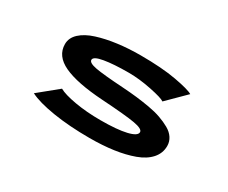

<svg xmlns="http://www.w3.org/2000/svg" viewBox="-88 -767 1225 1033"><g transform="rotate(30 525.0 -250.5)"><path d="M523.5 11Q398 11 297 -5.2Q196 -21.5 144.5 -48L263.5 -145Q295 -127 367.8 -114.2Q440.5 -101.5 527 -101.5Q629.5 -101.5 686.8 -115Q744 -128.5 744 -152Q744 -172 687.5 -182Q631 -192 480.5 -201.5Q318.5 -212 237.8 -249.8Q157 -287.5 157 -361Q157 -400 189.2 -429.8Q221.5 -459.5 276.8 -477Q332 -494.5 398.8 -503.2Q465.5 -512 541 -512Q673 -512 762 -495.8Q851 -479.5 875.5 -464.5L765.5 -355.5Q749 -368 673.2 -383.5Q597.5 -399 532 -399Q438.5 -399 380.5 -389Q322.5 -379 322.5 -358.5Q322.5 -340 370 -331Q417.5 -322 545.5 -314Q592 -311 631.5 -306.5Q671 -302 714.2 -294.5Q757.5 -287 790.5 -275.2Q823.5 -263.5 851 -248Q878.5 -232.5 893.2 -210Q908 -187.5 908 -160.5Q908 -115.5 877.8 -81.5Q847.5 -47.5 793.5 -27.8Q739.5 -8 672 1.5Q604.5 11 523.5 11Z"/></g></svg>

Font: League Mono Extended SemiBold
Style: Regular
Weight: 600
Width: 9
Designer: Tyler Finck
Foundry: The League of Moveable Type / Tyler Finck
Version: Version 2.210